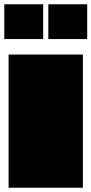

<svg xmlns="http://www.w3.org/2000/svg" viewBox="-20 -874 426 894"><path d="M20 0Q20 -56 20 -112.5Q20 -169 20 -225Q20 -281 20 -337.5Q20 -394 20 -451Q20 -493 20 -535.5Q20 -578 20 -620Q78 -620 135.5 -620Q193 -620 251 -620Q309 -620 366 -620Q366 -543 366 -465.5Q366 -388 366 -310Q366 -232 366 -154.5Q366 -77 366 0ZM1 -692Q0 -692 0 -692Q0 -692 0 -693V-853Q0 -854 0 -854Q0 -854 1 -854H180Q181 -854 181 -853V-693Q181 -692 181 -692Q181 -692 180 -692ZM206 -692Q205 -692 205 -692Q205 -692 205 -693V-853Q205 -854 206 -854H385Q386 -854 386 -854Q386 -854 386 -853V-693Q386 -692 385 -692Z"/></svg>

Font: Climate Crisis
Style: Regular
Weight: 400
Version: Version 1.003